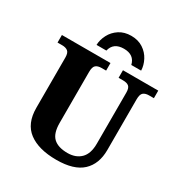

<svg xmlns="http://www.w3.org/2000/svg" viewBox="-213 -1090 1185 1253"><g transform="rotate(30 379.5 -463.0)"><path d="M110 -219V-598Q110 -633 94.5 -645Q79 -657 52 -657H17V-714H383V-657H349Q321 -657 306 -644.5Q291 -632 291 -594V-210Q291 -131 326.5 -98Q362 -65 433 -65Q495 -65 532 -101.5Q569 -138 569 -214V-598Q569 -633 554.5 -645Q540 -657 512 -657H477V-714H743V-657H707Q679 -657 664 -644.5Q649 -632 649 -594V-212Q649 -107 586.5 -48.5Q524 10 392 10Q258 10 184 -45.5Q110 -101 110 -219ZM413 -936Q465 -936 502.5 -911.5Q540 -887 560 -848.5Q580 -810 581 -771H507Q491 -839 413 -839Q335 -839 319 -771H245Q246 -810 266 -848.5Q286 -887 323.5 -911.5Q361 -936 413 -936Z"/></g></svg>

Font: Noto Serif ExtraBold
Style: Regular
Weight: 800
Designer: Monotype Design Team
Foundry: Monotype Imaging Inc.
Version: Version 1.001